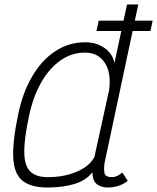

<svg xmlns="http://www.w3.org/2000/svg" viewBox="-20 -820 699 854"><path d="M409 -682 419 -728H659L649 -682ZM478 -32Q489 -32 501.5 -37.5Q514 -43 524 -53L548 -16Q534 -3 510 5.5Q486 14 460 14Q427 14 409 -2.5Q391 -19 391 -54Q364 -18 312 -2Q260 14 191 14Q118 14 80.5 -16Q43 -46 39 -117Q35 -188 61 -312Q81 -408 123 -480Q165 -552 225.5 -592Q286 -632 359 -632Q409 -632 445 -606.5Q481 -581 489 -540L545 -800H595L445 -95Q441 -67 445 -49.5Q449 -32 478 -32ZM192 -32Q266 -32 323 -57Q380 -82 400 -122L465 -418Q476 -494 446.5 -540Q417 -586 358 -586Q298 -586 248 -550.5Q198 -515 162.5 -452Q127 -389 109 -304Q87 -201 88 -141.5Q89 -82 115 -57Q141 -32 192 -32Z"/></svg>

Font: Victor Mono Thin
Style: Italic
Weight: 100
Italic angle: -12°
Monospace: yes
Designer: Rune Bjørnerås
Version: Version 1.561;gftools[0.9.30]